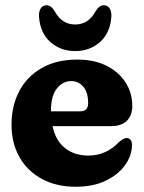

<svg xmlns="http://www.w3.org/2000/svg" viewBox="-20 -701 548 733"><path d="M485 -297Q485 -259.5 464 -239.5Q443 -219.5 404.5 -219.5H180.5Q192.5 -163.5 228.8 -135.2Q265 -107 317.5 -107Q352.5 -107 382.2 -120.8Q412 -134.5 432.5 -157Q452 -174.5 464 -174Q472 -174 478 -167.5Q484 -161 484 -146.5Q483 -105.5 456.5 -69.2Q430 -33 382.2 -10.5Q334.5 12 269.5 12Q195 12 139.8 -18Q84.5 -48 54.2 -101.2Q24 -154.5 24 -225Q24 -296.5 53.2 -352.5Q82.5 -408.5 138.8 -441Q195 -473.5 276 -473.5Q340 -473.5 387 -449.8Q434 -426 459.5 -386Q485 -346 485 -297ZM252.5 -391.5Q219.5 -391.5 197 -363Q174.5 -334.5 174.5 -276.5V-276H285.5Q316.5 -276 316.5 -306.5Q316.5 -349 297.8 -370.2Q279 -391.5 252.5 -391.5ZM267 -607.5Q317.5 -607.5 344.5 -657Q358.5 -681 376.5 -681Q391 -681 398.8 -668.5Q406.5 -656 405 -636Q400 -573.5 361 -539.8Q322 -506 267 -506Q212 -506 173 -539.8Q134 -573.5 129 -636Q127.5 -656 135.2 -668.5Q143 -681 157.5 -681Q175.5 -681 189.5 -657Q216.5 -607.5 267 -607.5Z"/></svg>

Font: Fraunces 72pt SuperSoft
Style: Bold
Weight: 700
Version: Version 1.000;[0bf87f6ff]